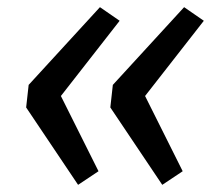

<svg xmlns="http://www.w3.org/2000/svg" viewBox="-20 -555 609 536"><path d="M314 -497 150 -287 255 -77 198 -39 53 -255 60 -318 259 -535ZM549 -497 385 -287 490 -77 433 -39 288 -255 295 -318 494 -535Z"/></svg>

Font: Fira Sans
Style: Italic
Weight: 400
Italic angle: -8°
Designer: bBox Type GmbH & Carrois Corporate GbR & Edenspiekermann AG
Foundry: bBox Type GmbH & Carrois Corporate GbR & Edenspiekermann AG
Version: Version 4.301